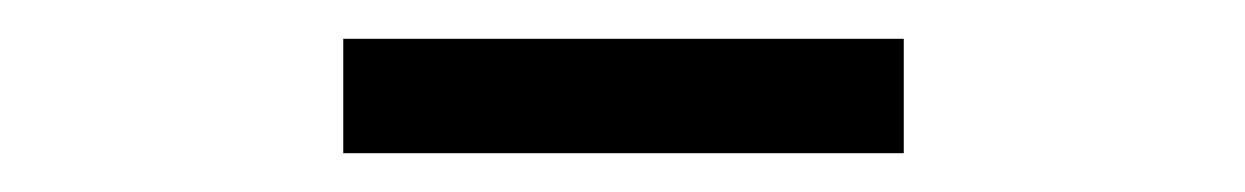

<svg xmlns="http://www.w3.org/2000/svg" viewBox="-20 -750 642 99"><path d="M157 -671H446V-730H157Z"/></svg>

Font: Noto Sans CJK SC DemiLight
Style: Regular
Weight: 350
Designer: Ryoko NISHIZUKA 西塚涼子 (kana, bopomofo & ideographs); Paul D. Hunt (Latin, Greek & Cyrillic); Sandoll Communications 산돌커뮤니
Foundry: Adobe
Version: Version 2.004;hotconv 1.0.118;makeotfexe 2.5.65603